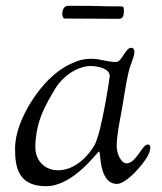

<svg xmlns="http://www.w3.org/2000/svg" viewBox="-20 -628 558 663"><path d="M195 -581C195 -572 198 -564 203 -564C239 -564 373 -563 391 -563C405 -563 408 -576 408 -592C408 -605 405 -606 395 -606C308 -606 355 -608 215 -608C201 -608 195 -593 195 -581ZM32 -114C32 -49 44 15 139 15C234 15 317 -105 322 -105C329 -105 320 7 384 7C411 7 456 -39 481 -75C494 -93 499 -108 499 -118C499 -122 498 -129 490 -129C471 -129 450 -64 417 -64C398 -64 383 -97 383 -123C383 -161 393 -207 401 -251C409 -296 415 -342 424 -379C431 -408 444 -432 444 -448C444 -459 439 -463 433 -463C413 -463 401 -414 381 -414C348 -414 327 -425 296 -425C270 -425 250 -420 223 -407C170 -382 124 -334 88 -277C57 -227 32 -170 32 -114ZM102 -120C102 -138 104 -156 107 -174C116 -226 140 -271 169 -319C199 -370 252 -400 293 -400C314 -400 359 -393 359 -365C359 -362 332 -178 308 -130C299 -112 252 -40 180 -40C138 -40 102 -70 102 -120Z"/></svg>

Font: OFL Sorts Mill Goudy
Style: Italic
Weight: 500
Italic angle: -6°
Version: Version 003.000